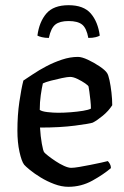

<svg xmlns="http://www.w3.org/2000/svg" viewBox="-20 -719 477 739"><path d="M243 0Q217 0 189 -10.5Q161 -21 136.5 -36Q112 -51 95 -65Q78 -79 73 -85Q63 -98 55 -134.5Q47 -171 47 -216Q47 -276 54.5 -327Q62 -378 70 -409Q84 -418 107 -433.5Q130 -449 158.5 -464Q187 -479 218.5 -489.5Q250 -500 280 -500Q295 -500 318.5 -489Q342 -478 363.5 -463.5Q385 -449 392 -438Q397 -431 401.5 -410Q406 -389 409 -363Q412 -337 412 -314Q398 -292 375.5 -273.5Q353 -255 337 -247Q326 -243 269 -235.5Q212 -228 134 -228Q136 -194 141 -166Q146 -138 150 -133Q153 -129 165 -119.5Q177 -110 193.5 -99Q210 -88 226.5 -80.5Q243 -73 254 -73Q265 -73 285.5 -76.5Q306 -80 328.5 -84.5Q351 -89 369.5 -93Q388 -97 395 -99Q399 -95 403 -88Q407 -81 407 -72Q379 -48 336 -24Q293 0 243 0ZM204 -285Q227 -285 252.5 -287Q278 -289 299.5 -292.5Q321 -296 330 -301Q330 -315 328 -333Q326 -351 324 -366Q322 -381 321 -385Q321 -389 308 -398Q295 -407 278.5 -415Q262 -423 250 -423Q240 -423 218.5 -418.5Q197 -414 176 -408.5Q155 -403 145 -398Q141 -381 137 -353.5Q133 -326 133 -296Q141 -290 163 -287.5Q185 -285 204 -285ZM244 -699Q302 -699 329.5 -667Q357 -635 364 -582Q360 -579 348.5 -576Q337 -573 320 -573Q313 -611 296 -624.5Q279 -638 244 -638Q210 -638 193 -624.5Q176 -611 168 -573Q153 -573 141 -576Q129 -579 124 -582Q131 -635 158.5 -667Q186 -699 244 -699Z"/></svg>

Font: Texturina 72pt Medium
Style: Regular
Weight: 500
Designer: Guillermo Torres Carreño
Foundry: Omnibus-Type
Version: Version 1.002; ttfautohint (v1.8.3)